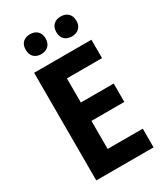

<svg xmlns="http://www.w3.org/2000/svg" viewBox="-223 -1010 952 1103"><g transform="rotate(-30 253.0 -459.0)"><path d="M101 -852C101 -808 129 -786 167 -786C204 -786 233 -808 233 -852C233 -896 204 -918 167 -918C129 -918 101 -897 101 -852ZM304 -852C304 -808 332 -786 371 -786C408 -786 437 -808 437 -852C437 -896 408 -918 371 -918C333 -918 304 -897 304 -852ZM457 0V-124H224V-310H442V-432H224V-592H457V-714H77V0Z"/></g></svg>

Font: Noto Sans Devanagari SemiCondensed
Style: Bold
Weight: 700
Width: 4
Designer: Jelle Bosma - Monotype Design Team
Foundry: Monotype Imaging Inc.
Version: Version 2.004